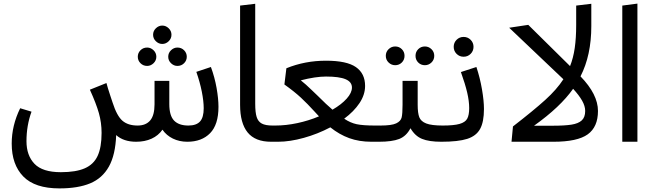

<svg xmlns="http://www.w3.org/2000/svg" viewBox="-20 -787 3629 1066"><path d="M1193 -194Q1193 -95 1146.5 -47.5Q1100 0 1020 0Q976 0 940 -17.5Q904 -35 882 -67Q859 -34 821.5 -17Q784 0 736 0Q666 0 625 -37Q621 73 584.5 138Q548 203 480.5 231Q413 259 310 259Q174 259 109.5 193Q45 127 45 10Q45 -90 92 -186L155 -167Q127 -90 127 -3Q127 76 171.5 122.5Q216 169 318 169Q401 169 450.5 147.5Q500 126 522 78.5Q544 31 544 -49Q544 -106 529 -159Q514 -212 479 -289L571 -326Q577 -302 593 -254L605 -218Q629 -143 660 -116.5Q691 -90 744 -90Q790 -90 814 -118.5Q838 -147 838 -208V-338H920V-209Q920 -145 946.5 -117.5Q973 -90 1026 -90Q1070 -90 1090.5 -112.5Q1111 -135 1111 -186Q1111 -225 1100.5 -278Q1090 -331 1070 -388L1151 -415Q1172 -358 1182.5 -298.5Q1193 -239 1193 -194ZM830 -594Q830 -615 845.5 -630Q861 -645 881 -645Q901 -645 916.5 -630Q932 -615 932 -594Q932 -573 916.5 -558Q901 -543 881 -543Q861 -543 845.5 -558Q830 -573 830 -594ZM745 -472Q745 -493 760 -508Q775 -523 797 -523Q817 -523 832.5 -508Q848 -493 848 -472Q848 -451 832.5 -436Q817 -421 797 -421Q775 -421 760 -436Q745 -451 745 -472ZM914 -472Q914 -493 929.5 -508Q945 -523 965 -523Q987 -523 1002 -508Q1017 -493 1017 -472Q1017 -451 1002 -436Q987 -421 965 -421Q945 -421 929.5 -436Q914 -451 914 -472Z M1313 -756 1397 -766V-211Q1397 -163 1405 -137.5Q1413 -112 1433.5 -101Q1454 -90 1493 -90L1505 -45L1485 0Q1397 0 1355 -51.5Q1313 -103 1313 -205Z M2104 -45 2084 0H2042Q1974 0 1919 -20Q1864 -40 1814 -80Q1744 -43 1666.5 -21.5Q1589 0 1524 0H1485L1465 -45L1493 -90H1508Q1568 -90 1631 -103.5Q1694 -117 1751 -141L1727 -167Q1687 -211 1651 -244.5Q1615 -278 1559 -318L1570 -408Q1673 -450 1790 -450Q1905 -450 1956 -414.5Q2007 -379 2007 -310Q2007 -261 1976 -214.5Q1945 -168 1891 -128Q1925 -105 1960 -97.5Q1995 -90 2062 -90H2092ZM1742 -257Q1795 -204 1826 -178Q1876 -207 1905 -239.5Q1934 -272 1934 -301Q1934 -332 1899 -347Q1864 -362 1790 -362Q1732 -362 1650 -341Q1679 -318 1707.5 -290Q1736 -262 1742 -257Z M2450 -45 2430 0Q2362 0 2323 -16Q2284 -32 2259 -75Q2236 -31 2196.5 -15.5Q2157 0 2084 0L2064 -45L2093 -90Q2154 -90 2179.5 -102Q2205 -114 2210 -135Q2215 -156 2215 -205V-338H2299V-205Q2299 -159 2308 -136Q2317 -113 2346.5 -101.5Q2376 -90 2438 -90ZM2122 -477Q2122 -499 2137.5 -514Q2153 -529 2174 -529Q2196 -529 2211 -514Q2226 -499 2226 -477Q2226 -455 2211 -440Q2196 -425 2174 -425Q2153 -425 2137.5 -440Q2122 -455 2122 -477ZM2287 -477Q2287 -499 2302 -514Q2317 -529 2339 -529Q2360 -529 2375.5 -514Q2391 -499 2391 -477Q2391 -455 2375.5 -440Q2360 -425 2339 -425Q2317 -425 2302 -440Q2287 -455 2287 -477Z M2585 -187Q2585 -225 2574 -272.5Q2563 -320 2539 -387L2625 -415Q2645 -355 2656 -291Q2667 -227 2667 -182Q2667 -110 2645.5 -71Q2624 -32 2574 -16Q2524 0 2430 0L2410 -45L2438 -90Q2500 -90 2531.5 -99Q2563 -108 2574 -128Q2585 -148 2585 -187ZM2499 -527Q2499 -550 2515 -566Q2531 -582 2554 -582Q2577 -582 2593 -566Q2609 -550 2609 -527Q2609 -504 2593 -488Q2577 -472 2554 -472Q2531 -472 2515 -488Q2499 -504 2499 -527Z M3300 -171Q3300 -82 3243 -41Q3186 0 3053 0H2820L2828 -85Q2943 -174 3007 -232Q3071 -290 3108 -347L2807 -633L2913 -649L3145 -420Q3163 -465 3171 -520.5Q3179 -576 3179 -649V-756L3263 -766V-642Q3263 -480 3203 -363Q3300 -263 3300 -171ZM3229 -171Q3229 -198 3212 -228Q3195 -258 3162 -294Q3091 -193 2945 -89H3047Q3115 -89 3153 -95Q3191 -101 3210 -118.5Q3229 -136 3229 -171Z M3435 0V-756L3519 -767V0Z"/></svg>

Font: Fira GO
Style: Regular
Weight: 400
Designer: Carrois Corporate
Foundry: Carrois Corporate GbR
Version: Version 0.300